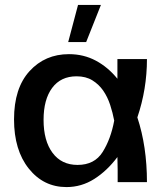

<svg xmlns="http://www.w3.org/2000/svg" viewBox="-20 -740 671 780"><path d="M458 0Q458 -24 458 -49.5Q458 -75 457 -102Q415 -46 363 -13Q311 20 250 20Q157 20 97 -55Q37 -130 37 -255Q37 -382 100 -451Q163 -520 260 -520Q320 -520 369.5 -493.5Q419 -467 457 -420V-500H577Q577 -378 538 -263Q577 -145 577 0ZM295 -70Q364 -70 397 -122.5Q430 -175 444 -250Q438 -282 427.5 -314Q417 -346 399.5 -371.5Q382 -397 355.5 -413.5Q329 -430 291 -430Q227 -430 192 -383Q157 -336 157 -253Q157 -168 193.5 -119Q230 -70 295 -70ZM297 -720H390L330 -569H257Z"/></svg>

Font: Moderustic Med
Style: Regular
Weight: 500
Designer: Tural Alisoy
Foundry: TAFT Foundry
Version: Version 2.110